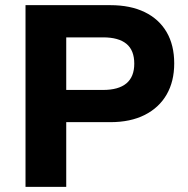

<svg xmlns="http://www.w3.org/2000/svg" viewBox="-20 -725 729 745"><path d="M79 0V-705H408Q486 -705 541.5 -678Q597 -651 626.5 -600.5Q656 -550 656 -479Q656 -409 626.5 -358Q597 -307 541.5 -279Q486 -251 408 -251H237V0ZM237 -376H380Q440 -376 470.5 -401.5Q501 -427 501 -478Q501 -530 470.5 -555Q440 -580 380 -580H237Z"/></svg>

Font: Nunito Sans 10pt ExtraBold
Style: Regular
Weight: 800
Designer: Vernon Adams
Foundry: Vernon Adams
Version: Version 3.101;gftools[0.9.27]